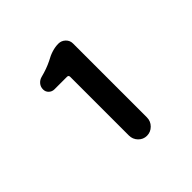

<svg xmlns="http://www.w3.org/2000/svg" viewBox="-123 -987 660 660"><g transform="rotate(-45 207.5 -656.5)"><path d="M191.4 -481.4V-766.6Q191.4 -774.4 183.6 -774.4H123Q111.3 -774.4 103 -782.2Q94.7 -790 94.7 -801.8Q94.7 -814.5 102.5 -823.7Q110.4 -833 122.1 -835.9Q153.3 -843.8 178.7 -856.4Q212.9 -876 243.2 -876Q257.8 -876 268.6 -865.7Q279.3 -855.5 279.3 -840.8V-481.4Q279.3 -462.9 266.1 -449.7Q252.9 -436.5 234.9 -436.5Q216.8 -436.5 204.1 -449.7Q191.4 -462.9 191.4 -481.4Z"/></g></svg>

Font: Gen Jyuu Gothic P Medium
Style: Regular
Weight: 500
Designer: [Source Han Sans]
Ryoko NISHIZUKA  (kana & ideographs); Paul D. Hunt (Latin, Greek & Cyrillic); Wenlong ZHANG  (bopomofo
Version: Version 1.002.20150607